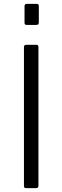

<svg xmlns="http://www.w3.org/2000/svg" viewBox="-20 -974 323 994"><path d="M169 -742Q179 -742 179 -730V-15Q179 -6 176 -3Q173 0 164 0H118Q109 0 106.5 -2.5Q104 -5 104 -12V-730Q104 -742 115 -742ZM181 -942V-859Q181 -851 178 -848Q175 -845 166 -845H120Q112 -845 109.5 -847.5Q107 -850 107 -857V-942Q107 -954 118 -954H171Q181 -954 181 -942Z"/></svg>

Font: Libre Franklin Thin Light
Style: Regular
Weight: 300
Version: Version 3.000